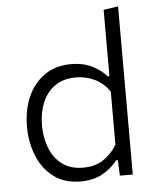

<svg xmlns="http://www.w3.org/2000/svg" viewBox="-53 -786 683 843"><g transform="rotate(-5 288.0 -365.0)"><path d="M269.5 10.5Q198 10.5 150.2 -25.5Q102.5 -61.5 78.5 -120.8Q54.5 -180 54.5 -249.5Q54.5 -323 80.2 -381.2Q106 -439.5 154.5 -473Q203 -506.5 271.5 -506.5Q324.5 -506.5 364.8 -486Q405 -465.5 426.5 -439H434.5V-731.5L499 -741V0H442L439 -68.5H432Q401.5 -30.5 361.5 -10Q321.5 10.5 269.5 10.5ZM286 -49Q336.5 -49 372.8 -72.2Q409 -95.5 434.5 -137V-371Q409 -409 370 -427.8Q331 -446.5 287.5 -446.5Q230.5 -446.5 193.5 -419.8Q156.5 -393 138.5 -348.2Q120.5 -303.5 120.5 -249Q120.5 -197 137.8 -151.2Q155 -105.5 191.5 -77.2Q228 -49 286 -49Z"/></g></svg>

Font: Commissioner Light
Style: Regular
Weight: 300
Designer: Kostas Bartsokas
Foundry: Kostas Bartsokas
Version: Version 1.000; ttfautohint (v1.8.3)